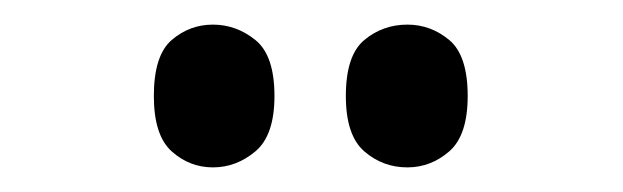

<svg xmlns="http://www.w3.org/2000/svg" viewBox="-20 -769 506 156"><path d="M311 -633Q291 -633 276 -646Q261 -659 261 -691Q261 -724 276 -736.5Q291 -749 311 -749Q330 -749 345 -736.5Q360 -724 360 -691Q360 -659 345 -646Q330 -633 311 -633ZM153 -633Q134 -633 119.5 -646Q105 -659 105 -691Q105 -724 119.5 -736.5Q134 -749 153 -749Q172 -749 187.5 -736.5Q203 -724 203 -691Q203 -659 187.5 -646Q172 -633 153 -633Z"/></svg>

Font: Noto Serif Bengali ExtraCondensed SemiBold
Style: Regular
Weight: 600
Width: 2
Designer: Juan Bruce, Universal Thirst, Indian Type Foundry and the Monotype Design Team.
Foundry: Monotype Imaging Inc.
Version: Version 2.003; ttfautohint (v1.8.4.7-5d5b)